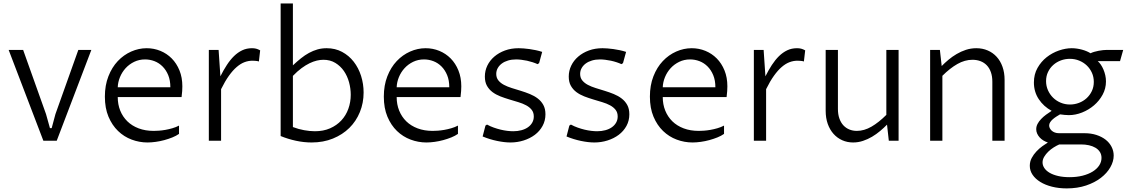

<svg xmlns="http://www.w3.org/2000/svg" viewBox="-20 -802 6438 1094"><path d="M29.3 -517.6H111.8L242.2 -151.9L264.6 -71.8H274.4L295.9 -151.9L426.3 -517.6H500.5L303.2 0H227.1Z M1000 -39.1Q983.9 -27.8 962.2 -19Q940.4 -10.3 916.3 -3.7Q892.1 2.9 867.2 6.3Q842.3 9.8 820.3 9.8Q773.9 9.8 730.2 -6.6Q686.5 -22.9 652.6 -55.7Q618.7 -88.4 598.1 -137.2Q577.6 -186 577.6 -251.5Q577.6 -315.9 597.7 -367.2Q617.7 -418.5 651.1 -453.9Q684.6 -489.3 727.5 -508.3Q770.5 -527.3 815.9 -527.3Q856.9 -527.3 893.8 -512.2Q930.7 -497.1 958.5 -469Q986.3 -440.9 1002.7 -400.6Q1019 -360.4 1019 -310.1Q1019 -299.8 1018.1 -283Q1017.1 -266.1 1014.6 -249H650.9Q650.9 -207 665 -171.9Q679.2 -136.7 705.6 -110.8Q731.9 -85 770 -70.6Q808.1 -56.2 856 -56.2Q868.2 -56.2 885.5 -57.4Q902.8 -58.6 922.4 -62Q941.9 -65.4 962.2 -71.3Q982.4 -77.1 1000 -86.4ZM950.7 -304.7Q950.7 -344.2 938.5 -373.8Q926.3 -403.3 906.2 -423.3Q886.2 -443.4 860.4 -453.4Q834.5 -463.4 806.6 -463.4Q772.9 -463.4 744.6 -449.7Q716.3 -436 695.8 -413.6Q675.3 -391.1 663.6 -362.5Q651.9 -334 650.9 -304.7Z M1169.9 -517.6H1225.6L1235.8 -367.2Q1253.4 -402.3 1272.5 -431.6Q1291.5 -460.9 1313.2 -482.2Q1335 -503.4 1360.1 -515.4Q1385.3 -527.3 1415.5 -527.3Q1428.7 -527.3 1439.2 -524.7Q1449.7 -522 1462.4 -515.1L1455.1 -451.7Q1448.7 -454.1 1438 -455.1Q1427.2 -456.1 1418.5 -456.1Q1395.5 -456.1 1373.3 -447.8Q1351.1 -439.5 1328.9 -420.4Q1306.6 -401.4 1284.4 -370.4Q1262.2 -339.4 1239.7 -293.9V0H1169.9Z M1579.1 -782.2H1648.9V-429.7Q1672.4 -451.7 1694.8 -469.7Q1717.3 -487.8 1740.7 -500.5Q1764.2 -513.2 1788.8 -520.3Q1813.5 -527.3 1841.3 -527.3Q1890.1 -527.3 1929.2 -506.3Q1968.3 -485.4 1995.6 -450.2Q2022.9 -415 2037.4 -369.4Q2051.8 -323.7 2051.8 -274.9Q2051.8 -215.3 2030.5 -163.3Q2009.3 -111.3 1970.5 -73Q1931.6 -34.7 1877 -12.5Q1822.3 9.8 1755.4 9.8Q1711.4 9.8 1666 0Q1620.6 -9.8 1579.1 -26.9ZM1648.9 -78.1Q1680.7 -65.9 1713.4 -60.1Q1746.1 -54.2 1774.4 -54.2Q1822.8 -54.2 1860.6 -70.8Q1898.4 -87.4 1924.8 -115.7Q1951.2 -144 1964.8 -181.9Q1978.5 -219.7 1978.5 -262.2Q1978.5 -297.9 1968.8 -333.5Q1959 -369.1 1939.5 -397.5Q1919.9 -425.8 1890.6 -443.6Q1861.3 -461.4 1822.8 -461.4Q1805.2 -461.4 1785.4 -456.8Q1765.6 -452.1 1743.9 -441.7Q1722.2 -431.2 1698.2 -413.6Q1674.3 -396 1648.9 -369.6Z M2589.4 -39.1Q2573.2 -27.8 2551.5 -19Q2529.8 -10.3 2505.6 -3.7Q2481.4 2.9 2456.5 6.3Q2431.6 9.8 2409.7 9.8Q2363.3 9.8 2319.6 -6.6Q2275.9 -22.9 2241.9 -55.7Q2208 -88.4 2187.5 -137.2Q2167 -186 2167 -251.5Q2167 -315.9 2187 -367.2Q2207 -418.5 2240.5 -453.9Q2273.9 -489.3 2316.9 -508.3Q2359.9 -527.3 2405.3 -527.3Q2446.3 -527.3 2483.2 -512.2Q2520 -497.1 2547.9 -469Q2575.7 -440.9 2592 -400.6Q2608.4 -360.4 2608.4 -310.1Q2608.4 -299.8 2607.4 -283Q2606.4 -266.1 2604 -249H2240.2Q2240.2 -207 2254.4 -171.9Q2268.6 -136.7 2294.9 -110.8Q2321.3 -85 2359.4 -70.6Q2397.5 -56.2 2445.3 -56.2Q2457.5 -56.2 2474.9 -57.4Q2492.2 -58.6 2511.7 -62Q2531.2 -65.4 2551.5 -71.3Q2571.8 -77.1 2589.4 -86.4ZM2540 -304.7Q2540 -344.2 2527.8 -373.8Q2515.6 -403.3 2495.6 -423.3Q2475.6 -443.4 2449.7 -453.4Q2423.8 -463.4 2396 -463.4Q2362.3 -463.4 2334 -449.7Q2305.7 -436 2285.2 -413.6Q2264.6 -391.1 2252.9 -362.5Q2241.2 -334 2240.2 -304.7Z M2746.1 -86.4 2754.9 -92.3Q2773.4 -82 2793.5 -75Q2813.5 -67.9 2833 -63.2Q2852.5 -58.6 2870.8 -56.4Q2889.2 -54.2 2904.3 -54.2Q2929.7 -54.2 2951.2 -60.1Q2972.7 -65.9 2988.3 -76.9Q3003.9 -87.9 3012.7 -103.5Q3021.5 -119.1 3021.5 -138.2Q3021.5 -161.1 3009.5 -176.3Q2997.6 -191.4 2978 -201.9Q2958.5 -212.4 2933.3 -220Q2908.2 -227.5 2882.1 -235.4Q2856 -243.2 2830.8 -252.9Q2805.7 -262.7 2786.1 -277.3Q2766.6 -292 2754.6 -313.2Q2742.7 -334.5 2742.7 -365.7Q2742.7 -398.9 2756.8 -428.2Q2771 -457.5 2796.6 -479.5Q2822.3 -501.5 2857.4 -514.4Q2892.6 -527.3 2935.1 -527.3Q2947.3 -527.3 2963.1 -526.1Q2979 -524.9 2996.6 -522.5Q3014.2 -520 3033 -516.1Q3051.8 -512.2 3069.3 -506.3L3051.8 -442.4L3043 -436.5Q3030.3 -442.4 3014.6 -447.5Q2999 -452.6 2982.9 -456.1Q2966.8 -459.5 2950.7 -461.4Q2934.6 -463.4 2920.9 -463.4Q2896 -463.4 2875.2 -457.3Q2854.5 -451.2 2839.6 -440.2Q2824.7 -429.2 2816.2 -414.1Q2807.6 -398.9 2807.6 -380.9Q2807.6 -358.9 2819.6 -344Q2831.5 -329.1 2851.3 -318.6Q2871.1 -308.1 2896.2 -300.3Q2921.4 -292.5 2947.8 -284.4Q2974.1 -276.4 2999.3 -266.1Q3024.4 -255.9 3044.2 -240.7Q3064 -225.6 3075.9 -203.9Q3087.9 -182.1 3087.9 -150.9Q3087.9 -114.3 3071.5 -84.5Q3055.2 -54.7 3027.6 -33.9Q3000 -13.2 2963.9 -1.7Q2927.7 9.8 2888.7 9.8Q2854.5 9.8 2812.3 1Q2770 -7.8 2730 -24.4Z M3224.1 -86.4 3232.9 -92.3Q3251.5 -82 3271.5 -75Q3291.5 -67.9 3311 -63.2Q3330.6 -58.6 3348.9 -56.4Q3367.2 -54.2 3382.3 -54.2Q3407.7 -54.2 3429.2 -60.1Q3450.7 -65.9 3466.3 -76.9Q3481.9 -87.9 3490.7 -103.5Q3499.5 -119.1 3499.5 -138.2Q3499.5 -161.1 3487.5 -176.3Q3475.6 -191.4 3456.1 -201.9Q3436.5 -212.4 3411.4 -220Q3386.2 -227.5 3360.1 -235.4Q3334 -243.2 3308.8 -252.9Q3283.7 -262.7 3264.2 -277.3Q3244.6 -292 3232.7 -313.2Q3220.7 -334.5 3220.7 -365.7Q3220.7 -398.9 3234.9 -428.2Q3249 -457.5 3274.7 -479.5Q3300.3 -501.5 3335.4 -514.4Q3370.6 -527.3 3413.1 -527.3Q3425.3 -527.3 3441.2 -526.1Q3457 -524.9 3474.6 -522.5Q3492.2 -520 3511 -516.1Q3529.8 -512.2 3547.4 -506.3L3529.8 -442.4L3521 -436.5Q3508.3 -442.4 3492.7 -447.5Q3477.1 -452.6 3460.9 -456.1Q3444.8 -459.5 3428.7 -461.4Q3412.6 -463.4 3398.9 -463.4Q3374 -463.4 3353.3 -457.3Q3332.5 -451.2 3317.6 -440.2Q3302.7 -429.2 3294.2 -414.1Q3285.6 -398.9 3285.6 -380.9Q3285.6 -358.9 3297.6 -344Q3309.6 -329.1 3329.3 -318.6Q3349.1 -308.1 3374.3 -300.3Q3399.4 -292.5 3425.8 -284.4Q3452.1 -276.4 3477.3 -266.1Q3502.4 -255.9 3522.2 -240.7Q3542 -225.6 3554 -203.9Q3565.9 -182.1 3565.9 -150.9Q3565.9 -114.3 3549.6 -84.5Q3533.2 -54.7 3505.6 -33.9Q3478 -13.2 3441.9 -1.7Q3405.8 9.8 3366.7 9.8Q3332.5 9.8 3290.3 1Q3248 -7.8 3208 -24.4Z M4105.5 -39.1Q4089.4 -27.8 4067.6 -19Q4045.9 -10.3 4021.7 -3.7Q3997.6 2.9 3972.7 6.3Q3947.8 9.8 3925.8 9.8Q3879.4 9.8 3835.7 -6.6Q3792 -22.9 3758.1 -55.7Q3724.1 -88.4 3703.6 -137.2Q3683.1 -186 3683.1 -251.5Q3683.1 -315.9 3703.1 -367.2Q3723.1 -418.5 3756.6 -453.9Q3790 -489.3 3833 -508.3Q3876 -527.3 3921.4 -527.3Q3962.4 -527.3 3999.3 -512.2Q4036.1 -497.1 4064 -469Q4091.8 -440.9 4108.2 -400.6Q4124.5 -360.4 4124.5 -310.1Q4124.5 -299.8 4123.5 -283Q4122.6 -266.1 4120.1 -249H3756.3Q3756.3 -207 3770.5 -171.9Q3784.7 -136.7 3811 -110.8Q3837.4 -85 3875.5 -70.6Q3913.6 -56.2 3961.4 -56.2Q3973.6 -56.2 3991 -57.4Q4008.3 -58.6 4027.8 -62Q4047.4 -65.4 4067.6 -71.3Q4087.9 -77.1 4105.5 -86.4ZM4056.2 -304.7Q4056.2 -344.2 4043.9 -373.8Q4031.7 -403.3 4011.7 -423.3Q3991.7 -443.4 3965.8 -453.4Q3939.9 -463.4 3912.1 -463.4Q3878.4 -463.4 3850.1 -449.7Q3821.8 -436 3801.3 -413.6Q3780.8 -391.1 3769 -362.5Q3757.3 -334 3756.3 -304.7Z M4275.4 -517.6H4331.1L4341.3 -367.2Q4358.9 -402.3 4377.9 -431.6Q4397 -460.9 4418.7 -482.2Q4440.4 -503.4 4465.6 -515.4Q4490.7 -527.3 4521 -527.3Q4534.2 -527.3 4544.7 -524.7Q4555.2 -522 4567.9 -515.1L4560.5 -451.7Q4554.2 -454.1 4543.5 -455.1Q4532.7 -456.1 4523.9 -456.1Q4501 -456.1 4478.8 -447.8Q4456.5 -439.5 4434.3 -420.4Q4412.1 -401.4 4389.9 -370.4Q4367.7 -339.4 4345.2 -293.9V0H4275.4Z M5100.1 0H5044.4L5034.2 -91.8Q5016.6 -73.7 4995.1 -55.7Q4973.6 -37.6 4949 -22.9Q4924.3 -8.3 4897.2 0.7Q4870.1 9.8 4840.8 9.8Q4807.6 9.8 4779.1 -2.9Q4750.5 -15.6 4729.5 -39.1Q4708.5 -62.5 4696.5 -95.9Q4684.6 -129.4 4684.6 -170.9V-517.6H4754.4V-181.2Q4754.4 -150.4 4762.7 -127Q4771 -103.5 4785.4 -87.9Q4799.8 -72.3 4819.6 -64.2Q4839.4 -56.2 4862.3 -56.2Q4903.8 -56.2 4945.6 -80.3Q4987.3 -104.5 5030.3 -147.5V-517.6H5100.1Z M5279.8 -517.6H5335.4L5345.7 -425.8Q5362.8 -443.4 5384.3 -461.4Q5405.8 -479.5 5430.7 -494.1Q5455.6 -508.8 5483.9 -518.1Q5512.2 -527.3 5543 -527.3Q5578.1 -527.3 5607.7 -514.6Q5637.2 -502 5658.7 -478.5Q5680.2 -455.1 5692.1 -421.6Q5704.1 -388.2 5704.1 -346.7V0H5634.3V-336.4Q5634.3 -367.2 5626 -390.6Q5617.7 -414.1 5602.8 -429.7Q5587.9 -445.3 5566.9 -453.4Q5545.9 -461.4 5521 -461.4Q5477.5 -461.4 5435.1 -437.3Q5392.6 -413.1 5349.6 -370.1V0H5279.8Z M6015.6 21Q6001 27.3 5984.1 37.8Q5967.3 48.3 5953.1 62Q5939 75.7 5929.7 91.3Q5920.4 106.9 5920.4 123.5Q5920.4 140.6 5930.9 156Q5941.4 171.4 5961.2 182.9Q5981 194.3 6009.5 200.9Q6038.1 207.5 6074.2 207.5Q6114.7 207.5 6148.4 199Q6182.1 190.4 6206.1 175.5Q6230 160.6 6243.2 140.6Q6256.3 120.6 6256.3 97.7Q6256.3 78.1 6246.8 63.5Q6237.3 48.8 6221.4 39.6Q6205.6 30.3 6184.6 25.6Q6163.6 21 6140.1 21ZM5950.7 9.8Q5937.5 5.9 5925.3 -1.5Q5913.1 -8.8 5904.1 -18.8Q5895 -28.8 5889.6 -40.8Q5884.3 -52.7 5884.3 -65.9Q5884.3 -81.5 5891.8 -95.9Q5899.4 -110.4 5911.9 -123.5Q5924.3 -136.7 5940.2 -148.4Q5956.1 -160.2 5972.2 -170.4Q5926.3 -195.3 5898.7 -237.1Q5871.1 -278.8 5871.1 -332Q5871.1 -378.4 5891.6 -414.8Q5912.1 -451.2 5943.8 -476.1Q5975.6 -501 6013.7 -514.2Q6051.8 -527.3 6086.4 -527.3Q6101.1 -527.3 6116.2 -525.1Q6131.3 -522.9 6145.5 -519Q6159.7 -515.1 6172.1 -509.8Q6184.6 -504.4 6193.8 -498.5Q6202.1 -502.9 6214.6 -506.6Q6227.1 -510.3 6240 -512.7Q6252.9 -515.1 6265.4 -516.4Q6277.8 -517.6 6286.1 -517.6H6379.9L6361.8 -453.6H6234.9Q6244.1 -445.8 6252.4 -433.6Q6260.7 -421.4 6267.3 -406Q6273.9 -390.6 6277.8 -373.3Q6281.7 -356 6281.7 -337.9Q6281.7 -297.4 6262.7 -262.5Q6243.7 -227.5 6213.4 -201.7Q6183.1 -175.8 6145.5 -160.9Q6107.9 -146 6070.3 -146Q6059.1 -146 6046.6 -147.2Q6034.2 -148.4 6020 -150.4Q6009.8 -144.5 5998.8 -137.5Q5987.8 -130.4 5978.8 -122.6Q5969.7 -114.7 5963.9 -105.7Q5958 -96.7 5958 -86.9Q5958 -79.1 5961.9 -71.3Q5965.8 -63.5 5972.9 -57.1Q5980 -50.8 5990.5 -46.9Q6001 -43 6014.2 -43H6159.7Q6196.8 -43 6227.5 -33Q6258.3 -22.9 6280 -5.9Q6301.8 11.2 6313.7 34.7Q6325.7 58.1 6325.7 84.5Q6325.7 117.7 6306.6 151.1Q6287.6 184.6 6252.7 211.4Q6217.8 238.3 6168.5 254.9Q6119.1 271.5 6058.1 271.5Q6012.7 271.5 5974.1 261.7Q5935.5 252 5907.5 234.6Q5879.4 217.3 5863.5 193.8Q5847.7 170.4 5847.7 142.6Q5847.7 118.7 5858.6 98.1Q5869.6 77.6 5885.5 60.8Q5901.4 43.9 5919.2 31Q5937 18.1 5950.7 9.8ZM5940.4 -339.8Q5940.4 -312 5951.2 -287.8Q5961.9 -263.7 5980.2 -245.6Q5998.5 -227.5 6023.4 -217Q6048.3 -206.5 6076.7 -206.5Q6103 -206.5 6127.7 -215.8Q6152.3 -225.1 6171.1 -242.2Q6189.9 -259.3 6201.2 -283Q6212.4 -306.6 6212.4 -335.4Q6212.4 -363.3 6201.7 -387.2Q6190.9 -411.1 6172.6 -428.7Q6154.3 -446.3 6129.4 -456.5Q6104.5 -466.8 6076.2 -466.8Q6049.3 -466.8 6024.9 -457.8Q6000.5 -448.7 5981.7 -432.1Q5962.9 -415.5 5951.7 -392.1Q5940.4 -368.7 5940.4 -339.8Z"/></svg>

Font: Proza Libre
Style: Light
Weight: 300
Designer: Jasper de Waard
Foundry: Jasper de Waard
Version: Version 1.000; ttfautohint (v1.4.1.8-43bc)